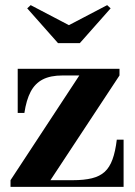

<svg xmlns="http://www.w3.org/2000/svg" viewBox="-20 -728 527 748"><path d="M21 0V-26L289 -434H223.5Q176.5 -434 146.5 -418.5Q116.5 -403 99.5 -370.8Q82.5 -338.5 75 -288H49V-460H445.5V-434L176.5 -26H264Q307.5 -26 338 -33.5Q368.5 -41 387.8 -58.5Q407 -76 418.2 -106.8Q429.5 -137.5 435 -184H461.5V0ZM206 -560 86 -695.5 99.5 -708 248.5 -630 397.5 -708 411 -695.5 291 -560Z"/></svg>

Font: Bodoni Moda 9pt
Style: Bold
Weight: 700
Designer: Owen Earl
Foundry: indestructible type
Version: Version 2.005